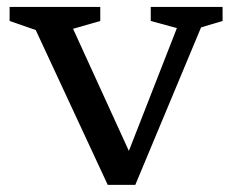

<svg xmlns="http://www.w3.org/2000/svg" viewBox="-20 -510 670 540"><path d="M545.5 -433 360.5 10H283L80.5 -425.5L7 -451V-490.5H262V-451L185.5 -429L350 -69H336L477.5 -431L404 -451V-490.5H606V-451Z"/></svg>

Font: Newsreader 9pt
Style: Regular
Weight: 400
Designer: Hugues Gentile
Foundry: Production Type
Version: Version 1.003